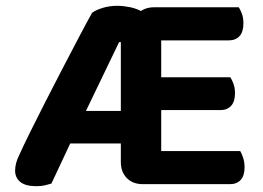

<svg xmlns="http://www.w3.org/2000/svg" viewBox="-20 -632 904 661"><path d="M493 -487H390L259 -215L240 -177L157 0Q146 3 134.5 6Q123 9 105 9Q68 9 50 -5.5Q32 -20 32 -45Q32 -57 35.5 -70.5Q39 -84 47 -100Q60 -129 83.5 -176.5Q107 -224 136 -281Q165 -338 195 -395.5Q225 -453 251.5 -503.5Q278 -554 297 -588Q309 -597 332.5 -604.5Q356 -612 384 -612Q404 -612 426.5 -607.5Q449 -603 467.5 -593Q486 -583 492 -566ZM147 -138 201 -250H438L457 -138ZM396 -527H535V-7Q527 -4 509 -1Q491 2 472 2Q437 2 416.5 -19Q396 -40 396 -74ZM472 -253V-366H773Q779 -357 784 -343Q789 -329 789 -311Q789 -282 775.5 -267.5Q762 -253 739 -253ZM472 2V-112H807Q812 -104 817 -89Q822 -74 822 -56Q822 -27 808.5 -12.5Q795 2 772 2ZM438 -493V-568Q450 -585 468 -596Q486 -607 510 -607H802Q808 -598 813 -584Q818 -570 818 -552Q818 -522 804.5 -507.5Q791 -493 768 -493Z"/></svg>

Font: BalooTamma2Bold
Style: Bold
Weight: 700
Designer: Divya Kowshik, Shuchita Grover and Ek Type
Foundry: Ek Type
Version: Version 1.700